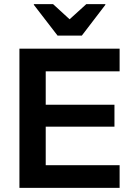

<svg xmlns="http://www.w3.org/2000/svg" viewBox="-20 -911 642 931"><path d="M560 0H74.2V-675H560V-565H201.7V-403.3H535V-296.7H201.7V-110H560ZM259.2 -738.3 144.2 -887.5V-890.8H237.5L317.5 -817.5L398.3 -890.8H490.8V-887.5L376.7 -738.3Z"/></svg>

Font: Funnel Display SemiBold
Style: Regular
Weight: 600
Designer: NORD ID, Kristian Moeller
Foundry: Dicotype
Version: Version 1.000